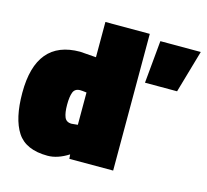

<svg xmlns="http://www.w3.org/2000/svg" viewBox="-102 -807 1009 936"><g transform="rotate(15 402.5 -338.5)"><path d="M581 -454 601 -669H805L743 -454ZM542 -690V0H321L319 -22Q264 13 214 13Q104 13 60 -54.5Q16 -122 16 -252Q16 -518 237 -518L318 -512V-690ZM286 -337Q259 -337 250.5 -315Q242 -293 242 -252.5Q242 -212 251 -190Q260 -168 287 -168L318 -171V-334Q296 -337 286 -337Z"/></g></svg>

Font: Titillium Web Black
Style: Regular
Weight: 900
Version: Version 1.002;PS 35.000;hotconv 1.0.70;makeotf.lib2.5.55311